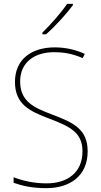

<svg xmlns="http://www.w3.org/2000/svg" viewBox="-20 -971 527 1001"><path d="M360 -944V-951H330C299 -905 246 -845 201 -801V-792H220C268 -834 326 -898 360 -944ZM437 -182C437 -298 363 -332 249 -375C159 -409 85 -441 85 -546C85 -648 162 -699 263 -699C307 -699 357 -692 411 -668L422 -690C375 -712 321 -724 265 -724C147 -724 58 -664 58 -544C58 -427 135 -391 236 -353C346 -311 410 -280 410 -182C410 -71 331 -15 223 -15C156 -15 97 -29 51 -47V-18C96 -2 149 10 221 10C345 10 437 -54 437 -182Z"/></svg>

Font: Noto Sans Gurmukhi SemiCondensed Thin
Style: Regular
Weight: 100
Width: 4
Designer: Jelle Bosma - Monotype Design Team
Foundry: Monotype Imaging Inc.
Version: Version 2.004